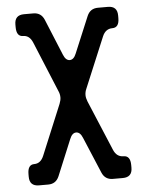

<svg xmlns="http://www.w3.org/2000/svg" viewBox="-52 -757 618 808"><g transform="rotate(-5 257.0 -352.5)"><path d="M80 9H119Q152 9 165 -22L228 -174Q238 -199 255 -199Q272 -199 282 -174L346 -22Q359 9 392 9H434Q474 9 474 -31V-42Q474 -82 445 -82Q416 -82 403 -113L314 -325Q308 -340 308 -352Q308 -366 314 -379L403 -592Q416 -623 445 -623Q474 -623 474 -663V-674Q474 -714 434 -714H392Q359 -714 346 -683L282 -530Q272 -505 255 -505Q238 -505 228 -530L165 -683Q152 -714 119 -714H80Q40 -714 40 -674V-663Q40 -623 68 -623Q95 -623 108 -592L196 -379Q202 -366 202 -352Q202 -340 196 -325L108 -113Q95 -82 68 -82Q40 -82 40 -42V-31Q40 9 80 9Z"/></g></svg>

Font: WDXL Lubrifont TC
Style: Regular
Weight: 400
Designer: [WDXL Lubrifont] Copyright 2020-2022 (c) NightFurySL2001, Skr-ZERO; [ZCOOL QingKe HuangYou] Copyright 2018-2022 (c) The 
Version: Version 2.001;hotconv 1.1.1;makeotfexe 2.6.0